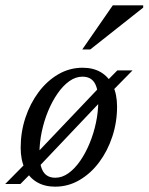

<svg xmlns="http://www.w3.org/2000/svg" viewBox="-40 -690 558 720"><path d="M270 -436Q310 -436 338.8 -418.8Q367.5 -401.5 383.2 -369Q399 -336.5 399 -290Q399 -231.5 381.2 -177.8Q363.5 -124 332 -81.8Q300.5 -39.5 258.2 -14.8Q216 10 166.5 10Q127 10 98 -7.2Q69 -24.5 53.2 -57.2Q37.5 -90 37.5 -136Q37.5 -194.5 55.2 -248.2Q73 -302 104.5 -344.2Q136 -386.5 178.2 -411.2Q220.5 -436 270 -436ZM167.5 -23.5Q193 -23.5 216.8 -40.5Q240.5 -57.5 260.8 -86.8Q281 -116 296.2 -153Q311.5 -190 320 -230.5Q328.5 -271 328.5 -310Q328.5 -357.5 314.2 -380Q300 -402.5 269 -402.5Q243.5 -402.5 219.8 -385.5Q196 -368.5 175.8 -339.2Q155.5 -310 140.2 -273Q125 -236 116.5 -195.5Q108 -155 108 -116Q108 -69 122.2 -46.2Q136.5 -23.5 167.5 -23.5ZM400 -426H457L373.5 -341L348.5 -321L102 -61L80.5 -44.5L36.5 0H-20.5L61 -82.5L85 -102L335 -365L357 -382.5ZM268.5 -504.5 383 -670H497V-661.5L298.5 -504.5Z"/></svg>

Font: Newsreader Text
Style: Italic
Weight: 400
Italic angle: -17°
Designer: Hugues Gentile
Foundry: Production Type
Version: Version 1.001